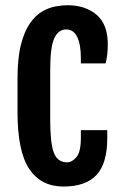

<svg xmlns="http://www.w3.org/2000/svg" viewBox="-20 -700 461 728"><path d="M46.4 -275.4V-402.3Q46.4 -479.5 59.3 -530.3Q72.3 -581.1 93.3 -611.3Q114.3 -641.6 139.6 -656.2Q165 -670.9 189.9 -675.5Q214.8 -680.2 235.4 -680.2Q303.7 -680.2 346.2 -644Q388.7 -607.9 388.7 -532.2Q388.7 -509.3 386.5 -492.2Q384.3 -475.1 380.4 -459.5H286.6V-480.5Q286.6 -531.2 272.7 -559.8Q258.8 -588.4 231.4 -588.4Q201.7 -588.4 186 -555.4Q170.4 -522.5 170.4 -435.5V-244.6Q170.4 -156.7 184.3 -120.6Q198.2 -84.5 234.4 -84.5Q252.9 -84.5 269.8 -104.2Q286.6 -124 286.6 -177.2V-206.5H386.7V-175.8Q386.7 -80.1 345.7 -36.4Q304.7 7.3 220.7 7.3Q135.7 7.3 91.1 -59.1Q46.4 -125.5 46.4 -275.4Z"/></svg>

Font: Fjalla One
Style: Regular
Weight: 400
Designer: Irina Smirnova, Eben Sorkin
Foundry: Sorkin Type
Version: Version 1.002; ttfautohint (v1.8.4.7-5d5b);gftools[0.9.25]